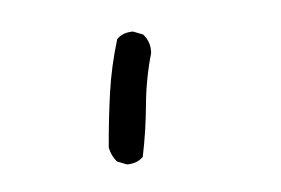

<svg xmlns="http://www.w3.org/2000/svg" viewBox="-43 -897 586 400"><g transform="rotate(-10 250.0 -696.5)"><path d="M197.3 -561.5 177.7 -571.3Q168 -585 166 -602.5Q175.8 -660.2 188.5 -714.8Q201.2 -769.5 222.7 -822.3Q236.3 -834 257.8 -832L277.3 -822.3Q291 -804.7 287.1 -781.2Q267.6 -730.5 257.8 -676.8Q248 -623 232.4 -571.3Q218.8 -559.6 197.3 -561.5Z"/></g></svg>

Font: NaikaiFont
Style: Regular
Weight: 400
Version: Version 1.67